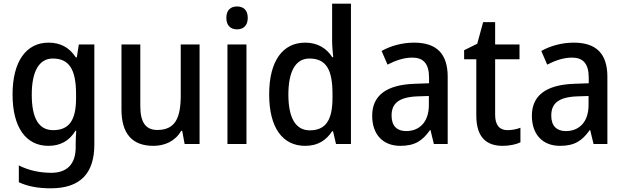

<svg xmlns="http://www.w3.org/2000/svg" viewBox="-20 -780 3382 1040"><path d="M243 -549C121 -549 48 -446 48 -268C48 -91 120 10 242 10C306 10 355 -16 389 -72H393C391 -52 390 -19 390 0V17C390 110 342 156 258 156C195 156 135 143 82 116V207C131 230 187 240 255 240C417 240 491 157 491 3V-539H407L396 -469H391C355 -524 306 -549 243 -549ZM266 -463C353 -463 392 -406 392 -270V-248C392 -127 353 -75 268 -75C191 -75 152 -138 152 -267C152 -394 192 -463 266 -463Z M1061 -539H959V-263C959 -141 929 -76 832 -76C769 -76 740 -118 740 -205V-539H638V-187C638 -56 696 10 811 10C873 10 930 -16 961 -71H967L980 0H1061Z M1264 -745C1230 -745 1206 -726 1206 -683C1206 -641 1230 -621 1264 -621C1298 -621 1322 -641 1322 -683C1322 -726 1298 -745 1264 -745ZM1315 -539H1212V0H1315Z M1633 10C1704 10 1748 -22 1779 -69H1784L1800 0H1881V-760H1779V-555C1779 -530 1783 -494 1785 -470H1780C1750 -517 1702 -549 1633 -549C1513 -549 1438 -452 1438 -269C1438 -86 1512 10 1633 10ZM1658 -74C1581 -74 1542 -142 1542 -268C1542 -391 1580 -463 1656 -463C1750 -463 1781 -398 1781 -271V-250C1781 -132 1746 -74 1658 -74Z M2223 -549C2157 -549 2095 -531 2047 -504L2079 -430C2122 -452 2167 -468 2213 -468C2272 -468 2304 -437 2304 -359V-329L2222 -326C2072 -320 1996 -262 1996 -153C1996 -51 2055 10 2148 10C2227 10 2268 -17 2309 -75H2312L2330 0H2405V-364C2405 -488 2346 -549 2223 -549ZM2241 -258 2303 -260V-211C2303 -119 2252 -70 2180 -70C2132 -70 2101 -96 2101 -154C2101 -218 2138 -254 2241 -258Z M2729 -75C2686 -75 2662 -102 2662 -158V-459H2794V-539H2662V-660H2597L2565 -543L2494 -508V-459H2560V-154C2560 -32 2619 10 2703 10C2740 10 2776 2 2799 -9V-88C2779 -80 2753 -75 2729 -75Z M3088 -549C3022 -549 2960 -531 2912 -504L2944 -430C2987 -452 3032 -468 3078 -468C3137 -468 3169 -437 3169 -359V-329L3087 -326C2937 -320 2861 -262 2861 -153C2861 -51 2920 10 3013 10C3092 10 3133 -17 3174 -75H3177L3195 0H3270V-364C3270 -488 3211 -549 3088 -549ZM3106 -258 3168 -260V-211C3168 -119 3117 -70 3045 -70C2997 -70 2966 -96 2966 -154C2966 -218 3003 -254 3106 -258Z"/></svg>

Font: Noto Sans Devanagari UI SemiCondensed Medium
Style: Regular
Weight: 500
Width: 4
Designer: Jelle Bosma - Monotype Design Team
Foundry: Monotype Imaging Inc.
Version: Version 2.004